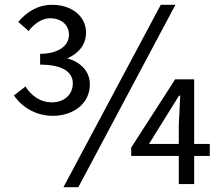

<svg xmlns="http://www.w3.org/2000/svg" viewBox="-20 -766 929 799"><path d="M200 -284C284 -284 354 -334 354 -415C354 -473 310 -510 260 -523C305 -543 338 -578 338 -630C338 -702 274 -746 198 -746C138 -746 93 -718 56 -675L99 -637C123 -668 155 -690 188 -690C236 -690 267 -662 267 -621C267 -576 223 -542 147 -542V-497C234 -497 283 -470 283 -419C283 -370 244 -340 196 -340C150 -340 112 -365 86 -406L38 -369C71 -320 129 -284 200 -284ZM244 13H306L710 -746H649ZM724 0H788V-117H853V-167H788V-436H709L526 -152V-117H724ZM724 -167H600L669 -278L725 -368H730L724 -247Z"/></svg>

Font: Source Han Sans KR
Style: Regular
Weight: 400
Designer: Ryoko NISHIZUKA 西塚涼子 (kana, bopomofo & ideographs); Paul D. Hunt (Latin, Greek & Cyrillic); Sandoll Communications 산돌커뮤니
Foundry: Adobe
Version: Version 2.004;hotconv 1.0.118;makeotfexe 2.5.65603